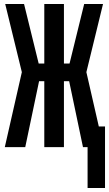

<svg xmlns="http://www.w3.org/2000/svg" viewBox="-20 -734 544 958"><path d="M4 0H106L175 -329H201V0H299V-329H325L394 0H417V204H504V-103H473L411 -374L494 -714H400L327 -417H299V-714H201V-417H173L100 -714H6L89 -374Z"/></svg>

Font: Noto Sans Mono ExtraCondensed SemiBold
Style: Regular
Weight: 600
Width: 2
Designer: Monotype Design Team
Foundry: Monotype Imaging Inc.
Version: Version 2.014